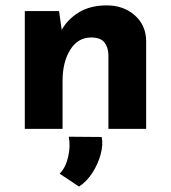

<svg xmlns="http://www.w3.org/2000/svg" viewBox="-20 -478 634 712"><path d="M199 -437 210 -359 208 -366Q231 -407 273 -432.5Q315 -458 376 -458Q438 -458 479.5 -421.5Q521 -385 522 -327V0H382V-275Q381 -304 366.5 -321.5Q352 -339 318 -339Q269 -339 240.5 -293.5Q212 -248 212 -178V0H72V-437ZM273 214 201 166Q223 145 232.5 104.5Q242 64 235 29L357 30Q363 58 353.5 93.5Q344 129 323.5 161.5Q303 194 273 214Z"/></svg>

Font: Reem Kufi Fun
Style: Bold
Weight: 700
Designer: Khaled Hosny
Version: Version 1.005